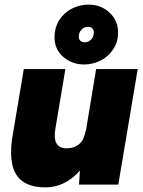

<svg xmlns="http://www.w3.org/2000/svg" viewBox="-20 -799 619 831"><path d="M326 -61Q295 -25 257 -6.5Q219 12 177 12Q102 12 65 -25Q28 -62 28 -139Q28 -175 35 -214L40 -244L83 -500H263L220 -244Q217 -226 217 -213Q217 -157 268 -157Q338 -157 351 -234H352L396 -500H576L492 0H322ZM216 -637Q216 -680 236.5 -712Q257 -744 290.5 -761.5Q324 -779 363 -779Q417 -779 454 -744.5Q491 -710 491 -659Q491 -617 470 -585.5Q449 -554 415.5 -537Q382 -520 344 -520Q291 -520 253.5 -553Q216 -586 216 -637ZM346 -616Q363 -616 374.5 -628Q386 -640 386 -659Q386 -670 379 -676.5Q372 -683 361 -683Q344 -683 332.5 -670.5Q321 -658 321 -639Q321 -629 328 -622.5Q335 -616 346 -616Z"/></svg>

Font: Oak Sans Black
Style: Italic
Weight: 900
Italic angle: -9.5°
Foundry: Erik Kennedy, Walven
Version: Version 1.000